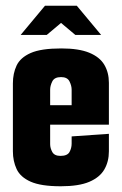

<svg xmlns="http://www.w3.org/2000/svg" viewBox="-20 -645 425 670"><path d="M192 5Q123 5 87 -11Q51 -27 38 -55Q25 -83 25 -117V-354Q25 -389 38 -416.5Q51 -444 87 -460Q123 -476 194 -476Q255 -476 291.5 -461Q328 -446 344 -419Q360 -392 360 -356V-271L230 -262V-332Q230 -346 222.5 -361Q215 -376 193 -376Q170 -376 162.5 -361Q155 -346 155 -332V-142Q155 -128 162.5 -114.5Q170 -101 191 -101Q215 -101 222.5 -114.5Q230 -128 230 -144V-169L360 -178V-117Q360 -81 344 -53.5Q328 -26 291.5 -10.5Q255 5 192 5ZM40 -210V-278H360V-210ZM52 -523 137 -625H248L333 -523H243L193 -565L143 -523Z"/></svg>

Font: Smooch Sans ExtraBold
Style: Regular
Weight: 800
Designer: Robert E. Leuschke
Foundry: Robert E. Leuschke
Version: Version 1.010